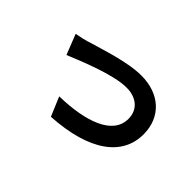

<svg xmlns="http://www.w3.org/2000/svg" viewBox="-81 -827 1162 1162"><g transform="rotate(45 500.0 -246.0)"><path d="M198 -295C284 -330 480 -413 595 -413C683 -413 737 -363 737 -287C737 -152 568 -92 344 -87L396 36C711 17 868 -106 868 -285C868 -434 763 -528 607 -528C486 -528 322 -470 252 -451C221 -440 176 -430 147 -425Z"/></g></svg>

Font: Spoqa Han Sans Neo Bold
Style: Bold
Weight: 700
Designer: [Spoqa Han Sans Neo] Dong-huui Kim  Younghwa Kang  Yujin Lee  [Noto Sans] Ryoko NISHIZUKA  (kana & ideographs); Paul D. 
Foundry: Spoqa (http://www.spoqa-han-sans.com)
Version: Version 1.000